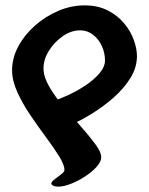

<svg xmlns="http://www.w3.org/2000/svg" viewBox="-20 -658 555 715"><path d="M295 -638Q344 -638 380.5 -619.5Q417 -601 441.5 -572Q466 -543 478 -510Q490 -477 490 -449Q490 -407 466 -368Q442 -329 403.5 -295Q365 -261 321 -234Q277 -207 237 -190L173 -280Q197 -287 231 -302.5Q265 -318 297 -339Q329 -360 350 -384.5Q371 -409 371 -433Q371 -461 359 -487Q347 -513 326 -529Q305 -545 279 -545Q245 -545 214 -523.5Q183 -502 162.5 -469.5Q142 -437 142 -403Q142 -372 163.5 -335Q185 -298 217.5 -260Q250 -222 282 -186Q314 -150 335.5 -120.5Q357 -91 357 -73Q357 -56 340 -37Q323 -18 297 -1Q271 16 244 26.5Q217 37 198 37Q184 37 177.5 33Q171 29 171 26Q171 19 183.5 9.5Q196 0 208 -9Q220 -18 220 -25Q220 -44 200.5 -75.5Q181 -107 152 -146Q123 -185 93.5 -228.5Q64 -272 44.5 -315Q25 -358 25 -396Q25 -442 48 -485Q71 -528 110 -562.5Q149 -597 197 -617.5Q245 -638 295 -638Z"/></svg>

Font: Alkatra Medium
Style: Regular
Weight: 500
Designer: Suman Bhandary
Version: Version 1.100;gftools[0.9.22]